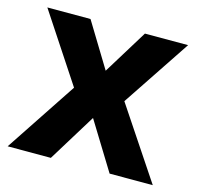

<svg xmlns="http://www.w3.org/2000/svg" viewBox="-85 -636 749 726"><g transform="rotate(15 289.0 -273.0)"><path d="M190 -279 5 0H174L289 -187L404 0H573L387 -279L565 -546H396L289 -372L183 -546H14Z"/></g></svg>

Font: Noto Sans Bassa Vah
Style: Bold
Weight: 700
Designer: Monotype Design Team
Foundry: Monotype Imaging Inc.
Version: Version 2.002